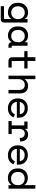

<svg xmlns="http://www.w3.org/2000/svg" viewBox="2006 -2746 940 4992"><g transform="rotate(90 2476.0 -250.0)"><path d="M126 -53Q52 -122 52 -240V-256Q52 -372 127 -444Q198 -510 311 -510Q423 -510 474 -418H476V-496H566V116Q566 151 543 176Q520 200 483 200H142V116H454Q468 116 472 109Q476 104 476 92V-76H473Q447 -31 404 -9Q360 14 307 14Q255 14 207 -3Q161 -19 126 -53ZM190 -118Q236 -72 309 -72Q345 -72 375 -84Q405 -96 428 -119Q476 -167 476 -242V-254Q476 -328 428 -377Q379 -424 309 -424Q237 -424 191 -378Q144 -329 144 -256V-240Q144 -163 190 -118Z M736 -444Q804 -510 908 -510Q1024 -510 1077 -418H1079V-496H1169V-96Q1169 -85 1174 -78Q1178 -84 1190 -84H1215H1221V0H1162Q1124 0 1100 -24Q1076 -48 1076 -84H1074Q1049 -36 1004 -11Q960 14 908 14Q858 14 813 -3Q767 -20 736 -53Q667 -122 667 -240V-256Q667 -374 736 -444ZM1076 -242Q1076 -248 1079 -254Q1079 -329 1034 -377Q987 -424 919 -424Q849 -424 803 -378Q759 -331 759 -256V-240Q759 -159 802 -116Q848 -72 918 -72Q988 -72 1032 -119Q1076 -166 1076 -242Z M1470 -82Q1470 -190 1468 -412H1310V-496H1468V-700H1564V-496H1760V-412H1564Q1568 -267 1568 -96Q1568 -85 1573 -78Q1578 -84 1589 -84H1736V0H1561Q1522 0 1496 -23Q1470 -46 1470 -82Z M2037 -257V0H1947V-700H2037V-418H2039Q2064 -459 2108 -485Q2151 -510 2217 -510Q2304 -510 2357 -456Q2409 -403 2409 -295V0H2319V-278Q2319 -351 2284 -388Q2250 -424 2184 -424Q2118 -424 2078 -379Q2037 -332 2037 -257Z M2916 -8Q2871 14 2795 14Q2721 14 2660 -18Q2602 -50 2571 -106Q2539 -164 2539 -238V-250Q2539 -325 2571 -383Q2602 -438 2659 -471Q2718 -503 2793 -503Q2868 -503 2925 -473Q2978 -445 3010 -389Q3041 -334 3041 -259V-224V-218H2630Q2635 -148 2681 -108Q2728 -68 2797 -68Q2865 -68 2899 -96Q2933 -124 2951 -162Q2952 -168 2952 -168.5Q2952 -169 2953 -168Q2996 -154 3032 -130Q3030 -133 3029 -124Q2992 -46 2916 -8ZM2903 -387Q2862 -421 2794 -421Q2725 -421 2684 -387Q2642 -351 2632 -295H2949Q2943 -353 2903 -387Z M3139 -496H3331V-430H3333Q3375 -510 3480 -510Q3561 -510 3609 -459Q3656 -407 3659 -312V-309V-307Q3616 -295 3565 -293V-300Q3565 -367 3534 -395Q3499 -424 3461 -424Q3423 -424 3399 -413Q3376 -402 3361 -383Q3331 -346 3331 -281Q3335 -196 3335 -84H3466V0H3127V-84H3241V-412H3139Z M4136 -8Q4091 14 4015 14Q3941 14 3880 -18Q3822 -50 3791 -106Q3759 -164 3759 -238V-250Q3759 -325 3791 -383Q3822 -438 3879 -471Q3938 -503 4013 -503Q4088 -503 4145 -473Q4198 -445 4230 -389Q4261 -334 4261 -259V-224V-218H3850Q3855 -148 3901 -108Q3948 -68 4017 -68Q4085 -68 4119 -96Q4153 -124 4171 -162Q4172 -168 4172 -168.5Q4172 -169 4173 -168Q4216 -154 4252 -130Q4250 -133 4249 -124Q4212 -46 4136 -8ZM4123 -387Q4082 -421 4014 -421Q3945 -421 3904 -387Q3862 -351 3852 -295H4169Q4163 -353 4123 -387Z M4477 -16Q4422 -46 4391 -103Q4359 -161 4359 -238V-251Q4359 -328 4391 -386Q4422 -441 4476 -472Q4532 -503 4594 -503Q4657 -503 4693 -490Q4760 -465 4790 -412H4794V-700H4885V0H4796V-81H4792Q4771 -46 4727 -15Q4683 14 4609 14Q4534 14 4477 -16ZM4624 -68Q4700 -68 4747 -113Q4794 -158 4794 -240V-249Q4794 -331 4747 -376Q4700 -421 4624 -421Q4547 -421 4499 -376Q4451 -331 4451 -249V-240Q4451 -158 4499 -113Q4547 -68 4624 -68Z"/></g></svg>

Font: Rilu
Style: Bold
Weight: 500
Designer: Alí Sinisterra
Foundry: Alí Sinisterra
Version: ""